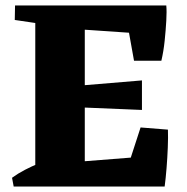

<svg xmlns="http://www.w3.org/2000/svg" viewBox="-20 -682 683 702"><path d="M30 0 24 -32Q46 -48 71 -61Q96 -74 123 -85L124 0ZM582 0 429 -16 494 -216 594 -208Q595 -180 593.5 -142.5Q592 -105 589 -67.5Q586 -30 582 0ZM156 -591 34 -609 35 -662H157ZM470 -460 437 -644 588 -662Q590 -641 588 -606Q586 -571 582 -532.5Q578 -494 570 -460ZM109 0V-662H290V0ZM499 -280 259 -290V-368L499 -388ZM574 -554 252 -576 177 -662H588ZM183 0 258 -90 576 -115 581 0Z"/></svg>

Font: Eczar
Style: Bold
Weight: 700
Designer: Vaibhav Singh
Foundry: Rosetta Type Foundry
Version: Version 2.000